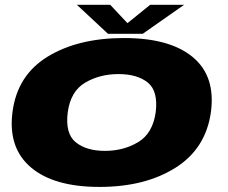

<svg xmlns="http://www.w3.org/2000/svg" viewBox="-20 -750 922 775"><path d="M381.5 4.5Q565.5 4.5 688.2 -72.8Q811 -150 831.5 -298.5Q850.5 -443 757.8 -519.8Q665 -596.5 481 -596.5Q296 -596.5 173 -521.8Q50 -447 30.5 -298.5Q11.5 -154 104.2 -74.8Q197 4.5 381.5 4.5ZM403.5 -141Q328.5 -141 285.5 -176Q242.5 -211 253.5 -297Q265 -382 324 -416.5Q383 -451 458 -451Q534 -451 576.5 -416.8Q619 -382.5 608.5 -297Q596.5 -211.5 537.5 -176.2Q478.5 -141 403.5 -141ZM416 -613.5H556L723 -730.5H586L494.5 -656.5L425 -730.5H290.5Z"/></svg>

Font: Anybody Expanded ExtraBold
Style: Italic
Weight: 800
Width: 7
Italic angle: -10°
Version: Version 1.113;gftools[0.9.25]